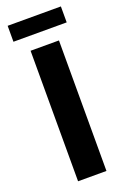

<svg xmlns="http://www.w3.org/2000/svg" viewBox="-149 -822 575 871"><g transform="rotate(-20 138.0 -386.0)"><path d="M206 -630V0H69V-630ZM267 -772V-695H10V-772Z"/></g></svg>

Font: Mukta Mahee
Style: Bold
Weight: 700
Designer: Shuchita Grover, Noopur Datye, Girish Dalvi, Yashodeep Gholap
Foundry: Ek Type
Version: Version 2.538;PS 1.000;hotconv 16.6.51;makeotf.lib2.5.65220;